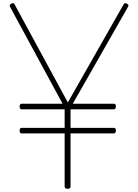

<svg xmlns="http://www.w3.org/2000/svg" viewBox="-20 -1169 866 1203"><path d="M404 14Q385 14 385 -1V-333H114Q110 -333 106.5 -337Q103 -341 103 -350Q103 -360 106.5 -364Q110 -368 114 -368H385V-484H114Q110 -484 106.5 -488Q103 -492 103 -501Q103 -511 106.5 -515Q110 -519 114 -519H372L43 -1126Q39 -1133 41.5 -1137.5Q44 -1142 52 -1147Q62 -1151 66 -1148Q70 -1145 75 -1135L405 -527L749 -1132Q755 -1144 760 -1147.5Q765 -1151 773 -1147Q783 -1142 784.5 -1137.5Q786 -1133 782 -1126L436 -519H694Q699 -519 702.5 -515.5Q706 -512 706 -502Q706 -493 702.5 -488.5Q699 -484 694 -484H422V-368H694Q699 -368 702.5 -364.5Q706 -361 706 -351Q706 -342 702.5 -337.5Q699 -333 694 -333H422V-1Q422 14 404 14Z"/></svg>

Font: Playwrite CL Thin
Style: Regular
Weight: 100
Designer: Veronika Burian, José Scaglione
Foundry: TypeTogether
Version: Version 1.002